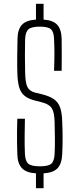

<svg xmlns="http://www.w3.org/2000/svg" viewBox="-20 -907 418 1009"><path d="M169 -887H209V-804Q258 -801 280.5 -777Q303 -753 304 -702Q305 -630 304 -535H264Q266 -587 266 -626Q266 -665 264 -702Q263 -740 247.5 -753.5Q232 -767 189 -767Q146 -767 130 -753.5Q114 -740 112 -702Q111 -656 111 -615.5Q111 -575 112 -529Q113 -473 123.5 -451Q134 -429 162 -421L199 -412Q240 -402 263 -386Q286 -370 296 -342Q306 -314 307 -266Q309 -226 309 -181Q309 -136 307 -98Q305 -47 282.5 -23Q260 1 209 4V82H169V4Q118 1 95 -23.5Q72 -48 71 -98Q70 -133 69.5 -161Q69 -189 69.5 -218Q70 -247 71 -283H111Q110 -234 109.5 -190.5Q109 -147 111 -98Q113 -60 129 -46.5Q145 -33 190 -33Q234 -33 249.5 -46.5Q265 -60 267 -98Q269 -135 268.5 -182Q268 -229 267 -266Q266 -317 252 -338.5Q238 -360 198 -370L162 -379Q128 -388 108.5 -404Q89 -420 80.5 -449.5Q72 -479 71 -529Q70 -567 70.5 -612Q71 -657 72 -703Q73 -753 95.5 -777Q118 -801 169 -804Z"/></svg>

Font: Big Shoulders Text Thin
Style: Regular
Weight: 100
Designer: Patric King
Foundry: XO Type Co
Version: Version 1.000; ttfautohint (v1.8.2)